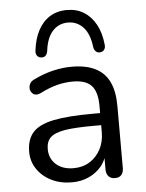

<svg xmlns="http://www.w3.org/2000/svg" viewBox="-53 -787 637 840"><g transform="rotate(-5 265.0 -367.5)"><path d="M229 9Q179 9 139.5 -10.5Q100 -30 77 -64Q54 -98 54 -140Q54 -194 81.5 -225Q109 -256 172.5 -269Q236 -282 346 -282H378V-313Q378 -375 353 -402.5Q328 -430 271 -430Q236 -430 201 -421Q166 -412 127 -392Q117 -387 109 -387Q106 -387 99.5 -388.5Q93 -390 87 -398Q81 -406 80.5 -412Q80 -418 80 -420Q80 -429 85 -438Q90 -447 102 -453Q146 -475 189 -485Q232 -495 271 -495Q334 -495 375 -474.5Q416 -454 436 -412.5Q456 -371 456 -306V-35Q456 -15 446.5 -4Q437 7 419 7Q400 7 390 -4Q380 -15 380 -35V-84Q372 -64 359 -48Q336 -21 303 -6Q270 9 229 9ZM220 -222Q173 -214 154.5 -196Q136 -178 136 -145Q136 -104 164.5 -78Q193 -52 242 -52Q282 -52 312.5 -71Q343 -90 360.5 -123Q378 -156 378 -199V-229H347Q266 -229 220 -222ZM144 -547Q132 -547 125 -556Q118 -565 120 -579Q126 -630 145.5 -667Q165 -704 197 -724Q229 -744 272 -744Q315 -744 347 -724Q379 -704 399 -667Q419 -630 424 -579Q426 -565 419 -556Q412 -547 400 -547Q390 -546 382.5 -553Q375 -560 373 -573Q366 -631 339 -660Q312 -689 272 -689Q232 -689 205 -660Q178 -631 171 -573Q169 -560 162 -553Q155 -546 144 -547Z"/></g></svg>

Font: Nunito
Style: Regular
Weight: 400
Designer: Vernon Adams
Foundry: Vernon Adams
Version: Version 3.602